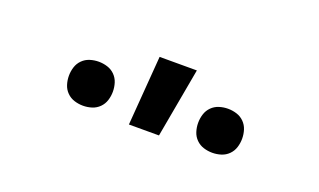

<svg xmlns="http://www.w3.org/2000/svg" viewBox="-34 -879 668 402"><g transform="rotate(20 300.0 -677.5)"><path d="M444 -604Q434 -604 424.5 -607Q415 -610 408 -617Q401 -624 398 -633.5Q395 -643 395 -653Q395 -663 398 -672.5Q401 -682 408 -689Q415 -696 424.5 -699Q434 -702 444 -702Q454 -702 463.5 -699Q473 -696 480 -689Q487 -682 490 -672.5Q493 -663 493 -653Q493 -643 490 -633.5Q487 -624 480 -617Q473 -610 463.5 -607Q454 -604 444 -604ZM156 -604Q146 -604 136.5 -607Q127 -610 120 -617Q113 -624 110 -633.5Q107 -643 107 -653Q107 -663 110 -672.5Q113 -682 120 -689Q127 -696 136.5 -699Q146 -702 156 -702Q166 -702 175.5 -699Q185 -696 192 -689Q199 -682 202 -672.5Q205 -663 205 -653Q205 -643 202 -633.5Q199 -624 192 -617Q185 -610 175.5 -607Q166 -604 156 -604ZM260 -600 272 -755H355L327 -600Z"/></g></svg>

Font: Iosevka HT Extended
Style: Regular
Weight: 400
Width: 7
Monospace: yes
Designer: Belleve Invis
Foundry: Belleve Invis
Version: Version 32.3.0; ttfautohint (v1.8.4)